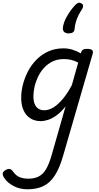

<svg xmlns="http://www.w3.org/2000/svg" viewBox="-111 -875 729 1414"><path d="M91 519Q34 519 -12 494.5Q-58 470 -80 435Q-92 417 -91 403Q-90 389 -69 377Q-52 367 -39.5 369.5Q-27 372 -15 388Q6 419 34.5 430Q63 441 98 441Q143 441 174.5 424.5Q206 408 228 371Q250 334 268 272L372 -92Q340 -51 307.5 -27Q275 -3 245 7Q215 17 189 17Q145 17 112.5 -3.5Q80 -24 62.5 -62.5Q45 -101 45 -155Q45 -201 57.5 -251Q70 -301 94.5 -348.5Q119 -396 156.5 -434.5Q194 -473 244 -496Q294 -519 358 -519Q391 -519 423 -509Q455 -499 484 -482L485 -485Q490 -503 500 -509Q510 -515 529 -515Q559 -515 568 -506Q577 -497 571 -477L353 275Q327 365 292 418.5Q257 472 208.5 495.5Q160 519 91 519ZM216 -63Q249 -63 283.5 -84.5Q318 -106 352.5 -147.5Q387 -189 418 -248L465 -414Q437 -429 411.5 -434.5Q386 -440 360 -440Q312 -440 275.5 -422Q239 -404 212 -374Q185 -344 168 -307.5Q151 -271 143 -234Q135 -197 135 -165Q135 -133 144 -110Q153 -87 171 -75Q189 -63 216 -63ZM488 -850Q500 -844 501 -833Q502 -822 495 -810Q477 -783 466 -760.5Q455 -738 448 -714Q441 -690 438 -660Q437 -644 425.5 -636.5Q414 -629 395 -629Q373 -629 361.5 -640Q350 -651 352 -670Q356 -709 381 -753Q406 -797 439 -834Q453 -849 464 -853.5Q475 -858 488 -850Z"/></svg>

Font: Playwrite TZ
Style: Regular
Weight: 400
Designer: Veronika Burian, José Scaglione
Foundry: TypeTogether
Version: Version 1.002